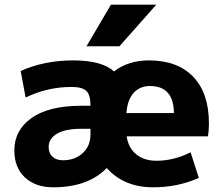

<svg xmlns="http://www.w3.org/2000/svg" viewBox="-20 -787 945 817"><path d="M452 -767H645L488 -590H348ZM518 -306H720Q719 -421 618 -421Q575 -421 548.5 -391.5Q522 -362 518 -306ZM519 -207Q526 -158 559.5 -130.5Q593 -103 646 -103Q720 -103 791 -139L826 -30Q737 10 631 10Q508 10 434 -72Q355 10 206 10Q131 10 86 -32Q41 -74 41 -147Q41 -233 114.5 -285Q188 -337 326 -337H365V-339Q365 -383 347.5 -400Q330 -417 284 -417Q182 -417 89 -372L68 -485Q169 -530 291 -530Q414 -530 465 -483Q526 -530 614 -530Q735 -530 802 -460.5Q869 -391 869 -262Q869 -231 865 -207ZM187 -162Q187 -135 203.5 -120Q220 -105 248 -105Q299 -105 332 -135.5Q365 -166 365 -215V-239H326Q258 -239 222.5 -218Q187 -197 187 -162Z"/></svg>

Font: M PLUS 1p ExtraBold
Style: Regular
Weight: 800
Version: Version 1.062